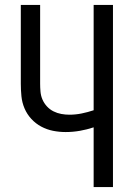

<svg xmlns="http://www.w3.org/2000/svg" viewBox="-20 -755 540 775"><path d="M358 0V-241Q331 -232 302.5 -227Q274 -222 245 -222Q219 -222 194 -227Q169 -232 146.5 -244Q124 -256 106.5 -275Q89 -294 79 -317.5Q69 -341 66.5 -366.5Q64 -392 64 -417V-735H142V-417Q142 -401 143.5 -384.5Q145 -368 151.5 -353Q158 -338 169.5 -325.5Q181 -313 196 -305.5Q211 -298 227.5 -295Q244 -292 260 -292Q285 -292 309.5 -297Q334 -302 358 -310V-735H436V0Z"/></svg>

Font: Iosevka Term
Style: Regular
Weight: 400
Monospace: yes
Designer: Belleve Invis
Foundry: Belleve Invis
Version: Version 30.0.1